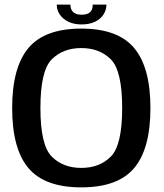

<svg xmlns="http://www.w3.org/2000/svg" viewBox="-20 -804 710 829"><path d="M331 5Q489 5 559.2 -78.2Q629.5 -161.5 629.5 -337.5Q629.5 -513 559.2 -596.8Q489 -680.5 331 -680.5Q173 -680.5 102.8 -596.8Q32.5 -513 32.5 -337.5Q32.5 -161.5 102.8 -78.2Q173 5 331 5ZM331 -79Q252 -79 203.2 -128.2Q154.5 -177.5 154.5 -337.5Q154.5 -498.5 203.2 -547.5Q252 -596.5 331 -596.5Q410 -596.5 458.8 -547.5Q507.5 -498.5 507.5 -337.5Q507.5 -177.5 458.8 -128.2Q410 -79 331 -79ZM332 -698.5Q366.5 -698.5 390.5 -710.2Q414.5 -722 427 -741.5Q439.5 -761 439.5 -784H380.5Q380.5 -771 376 -761.2Q371.5 -751.5 360.8 -746Q350 -740.5 332 -740.5Q315.5 -740.5 304.8 -746Q294 -751.5 289 -761.2Q284 -771 284 -784H225Q225 -761 238 -741.5Q251 -722 275 -710.2Q299 -698.5 332 -698.5Z"/></svg>

Font: Anybody UltraCondensed Thin Medium
Style: Regular
Weight: 500
Version: Version 1.111